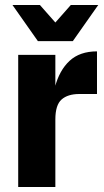

<svg xmlns="http://www.w3.org/2000/svg" viewBox="-20 -750 419 770"><path d="M53 0V-530H202V0ZM182 -238Q182 -331 200 -399.5Q218 -468 259 -506Q300 -544 369 -544V-373H298Q252 -373 227 -351Q202 -329 202 -271ZM136 -585 264 -730H374L272 -585ZM132 -585 30 -730H140L268 -585Z"/></svg>

Font: Radio Canada Big
Style: Regular
Weight: 400
Designer: Étienne Aubert Bonn
Foundry: Coppers and Brasses
Version: Version 1.001